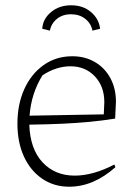

<svg xmlns="http://www.w3.org/2000/svg" viewBox="-20 -700 511 727"><path d="M242 7Q184 7 139.5 -23.5Q95 -54 70.5 -107.5Q46 -161 46 -232Q46 -305 72 -362.5Q98 -420 145 -453.5Q192 -487 254 -487Q302 -487 339.5 -465Q377 -443 398 -404Q419 -365 419 -315L416 -251Q366 -243 318 -238.5Q270 -234 215.5 -231.5Q161 -229 91 -228Q94 -136 141 -85.5Q188 -35 263 -35Q332 -35 413 -77L417 -67Q334 7 242 7ZM141 -415Q98 -346 92 -262L373 -267L375 -313Q375 -373 339 -411Q303 -449 247 -449Q193 -449 141 -415ZM249 -680Q295 -680 325 -654Q355 -628 359 -591L330 -584Q325 -611 303 -628.5Q281 -646 249 -646Q217 -646 195.5 -628.5Q174 -611 169 -584L140 -591Q142 -628 173 -654Q204 -680 249 -680Z"/></svg>

Font: Piazzolla ExtraLight
Style: Regular
Weight: 200
Designer: Juan Pablo del Peral
Foundry: Huerta Tipografica
Version: Version 1.330